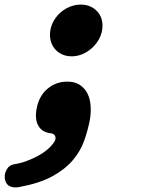

<svg xmlns="http://www.w3.org/2000/svg" viewBox="-35 -570 655 835"><path d="M51 243Q28 248 10 241Q-8 234 -13 212Q-18 190 -7 169Q4 148 28 144Q55 140 81.5 130Q108 120 131 107.5Q154 95 172 79.5Q190 64 201 47Q209 35 205.5 23Q202 11 182 9Q147 4 131.5 -23.5Q116 -51 124 -96Q134 -152 171 -183.5Q208 -215 258 -215Q291 -215 312.5 -200.5Q334 -186 345.5 -163Q357 -140 359 -110Q361 -80 356 -50Q347 -2 330.5 43.5Q314 89 280.5 128Q247 167 192 197Q137 227 51 243ZM184 -438Q188 -462 200.5 -482.5Q213 -503 231 -518Q249 -533 271 -541.5Q293 -550 317 -550Q340 -550 358.5 -541.5Q377 -533 390 -518Q403 -503 408 -482.5Q413 -462 409 -438Q405 -415 392.5 -394.5Q380 -374 362 -358.5Q344 -343 322 -334Q300 -325 277 -325Q253 -325 234 -334Q215 -343 202.5 -358.5Q190 -374 185 -394.5Q180 -415 184 -438Z"/></svg>

Font: Maple Mono NL ExtraBold
Style: Italic
Weight: 800
Italic angle: -10°
Monospace: yes
Designer: subframe7536
Version: Version 7.000